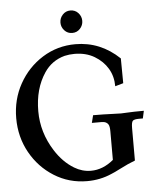

<svg xmlns="http://www.w3.org/2000/svg" viewBox="-53 -785 679 843"><g transform="rotate(-5 286.0 -363.5)"><path d="M297.4 12.7Q217.8 12.7 152.3 -28.3Q86.9 -69.3 48.8 -137.9Q10.7 -206.5 10.7 -289.1Q10.7 -372.1 48.8 -440.4Q86.9 -508.8 152.3 -549.8Q217.8 -590.8 297.4 -590.8Q407.7 -590.8 491.2 -511.2L492.2 -401.9L456.1 -391.6Q456.1 -435.5 435.5 -470Q415 -504.4 377.7 -526.6Q340.3 -548.8 290 -548.8Q267.6 -548.8 246.1 -543.9Q188.5 -528.3 155.8 -479Q109.9 -410.2 109.9 -311.5Q109.9 -217.8 162.1 -135.7Q196.3 -81.5 244.6 -52.2Q279.3 -31.2 317.9 -31.2Q370.6 -31.2 417.5 -70.3V-196.3Q417.5 -217.3 412.6 -226.1Q404.3 -240.2 383.8 -240.2H339.8L348.1 -273.4Q393.1 -273.4 437.5 -271.5Q453.6 -270.5 471.2 -270.5Q483.4 -270.5 493.7 -271.5Q526.4 -273.4 571.8 -273.4L564.5 -240.2H546.9Q528.3 -240.2 521 -234.9Q513.7 -229.5 513.7 -202.1V-59.1Q485.4 -48.8 443.4 -27.3Q419.9 -15.1 406.2 -9.8Q355.5 12.7 297.4 12.7ZM288.6 -641.1Q268.1 -641.1 254.4 -656Q240.7 -670.9 240.7 -690.4Q240.7 -710.4 254.4 -725.3Q268.1 -740.2 288.6 -740.2Q309.6 -740.2 323.2 -725.3Q336.9 -710.4 336.9 -690.4Q336.9 -670.9 323.2 -656Q309.6 -641.1 288.6 -641.1Z"/></g></svg>

Font: Quaaykop
Style: Medium
Weight: 500
Designer: Tup Wanders
Foundry: Free font, DO NOT SELL
Version: Version 1.00;July 31, 2023;FontCreator 11.5.0.2430 64-bit